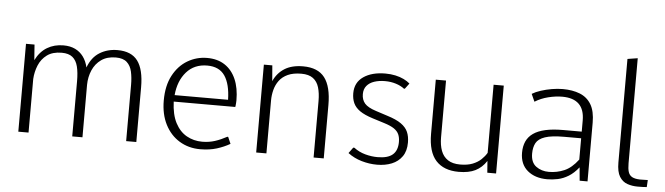

<svg xmlns="http://www.w3.org/2000/svg" viewBox="-48 -952 3985 1150"><g transform="rotate(5 1944.5 -376.5)"><path d="M87.4 0V-528.3H138.7L145.5 -435.1Q171.9 -487.8 214.6 -513.2Q257.3 -538.6 312.5 -538.6Q353 -538.6 382.8 -524.2Q412.6 -509.8 432.1 -483.2Q451.7 -456.5 460.4 -418.9Q483.4 -481 530.3 -509.8Q577.1 -538.6 637.2 -538.6Q720.7 -538.6 758.8 -487.3Q796.9 -436 796.9 -329.1V0H735.8V-338.4Q735.8 -381.8 728 -417.2Q720.2 -452.6 697.5 -473.1Q674.8 -493.7 630.9 -493.7Q578.6 -493.7 543.7 -469Q508.8 -444.3 491.2 -403.6Q473.6 -362.8 473.1 -315.4V0H411.6V-332.5Q411.6 -384.3 402.6 -420.2Q393.6 -456.1 370.6 -474.9Q347.7 -493.7 305.7 -493.7Q251 -493.7 217.3 -468.8Q183.6 -443.8 167.5 -404.5Q151.4 -365.2 148.9 -322.3V0Z M1181.2 9.8Q1111.3 9.8 1056.4 -23.7Q1001.5 -57.1 970.2 -118.4Q939 -179.7 939 -262.2Q939 -351.1 971.7 -412.8Q1004.4 -474.6 1058.6 -506.6Q1112.8 -538.6 1176.3 -538.6Q1238.8 -538.6 1282.5 -509.8Q1326.2 -481 1349.4 -427.7Q1372.6 -374.5 1372.6 -300.3Q1372.6 -292.5 1371.8 -283.9Q1371.1 -275.4 1370.4 -268.8Q1369.6 -262.2 1369.1 -260.7H999Q1002 -182.6 1027.8 -133.1Q1053.7 -83.5 1095.9 -59.8Q1138.2 -36.1 1189 -36.1Q1230.5 -36.1 1265.9 -47.6Q1301.3 -59.1 1336.9 -78.6H1342.3L1359.9 -38.1Q1324.7 -17.6 1280.8 -3.9Q1236.8 9.8 1181.2 9.8ZM1001 -299.8H1322.3Q1320.3 -394 1286.6 -443.6Q1252.9 -493.2 1180.7 -493.2Q1103 -493.2 1055.9 -439.7Q1008.8 -386.2 1001 -299.8Z M1517.6 0V-528.3H1568.4L1576.2 -434.1Q1598.1 -483.4 1641.6 -511Q1685.1 -538.6 1753.4 -538.6Q1842.3 -538.6 1883.1 -485.1Q1923.8 -431.6 1923.8 -321.3V0H1862.8V-339.8Q1862.8 -386.7 1852.5 -421.1Q1842.3 -455.6 1816.9 -474.6Q1791.5 -493.7 1746.6 -493.7Q1697.8 -493.7 1665.3 -478.8Q1632.8 -463.9 1614 -438.5Q1595.2 -413.1 1587.2 -381.8Q1579.1 -350.6 1579.1 -317.9V0Z M2244.1 9.8Q2197.8 9.8 2151.6 -3.7Q2105.5 -17.1 2068.8 -44.9L2094.2 -79.6H2101.1Q2131.8 -56.2 2169.7 -45.9Q2207.5 -35.6 2244.1 -35.6Q2305.7 -35.6 2334.7 -60.8Q2363.8 -85.9 2363.8 -137.2Q2363.8 -164.1 2355.2 -183.1Q2346.7 -202.1 2325.7 -216.3Q2304.7 -230.5 2265.1 -242.7L2195.3 -264.6Q2145.5 -280.3 2117.4 -299.8Q2089.4 -319.3 2077.6 -345.2Q2065.9 -371.1 2065.9 -404.3Q2065.9 -469.2 2116.2 -503.9Q2166.5 -538.6 2248 -538.6Q2279.8 -538.6 2308.1 -532.5Q2336.4 -526.4 2358.9 -515.4Q2381.3 -504.4 2396 -491.2L2371.1 -458H2365.7Q2345.2 -474.1 2314.9 -483.6Q2284.7 -493.2 2249.5 -493.2Q2213.4 -493.2 2184.8 -483.6Q2156.2 -474.1 2139.9 -454.3Q2123.5 -434.6 2123.5 -404.3Q2123.5 -370.1 2142.6 -348.1Q2161.6 -326.2 2210.4 -310.5L2280.8 -287.6Q2335 -271 2364.7 -250Q2394.5 -229 2406.2 -201.9Q2418 -174.8 2418 -138.2Q2418 -87.4 2395 -54.7Q2372.1 -22 2333 -6.1Q2293.9 9.8 2244.1 9.8Z M2735.8 9.8Q2646 9.8 2598.6 -42.2Q2551.3 -94.2 2551.3 -203.1V-528.3H2612.8V-187Q2612.8 -140.6 2625.5 -106.4Q2638.2 -72.3 2666.5 -53.5Q2694.8 -34.7 2740.2 -34.7Q2785.2 -34.7 2815.7 -46.9Q2846.2 -59.1 2866.5 -78.4Q2886.7 -97.7 2898.9 -118.7V-528.3H2960V0H2907.2L2901.9 -70.3Q2875 -29.3 2835.9 -9.8Q2796.9 9.8 2735.8 9.8Z M3267.6 7.8Q3194.8 7.8 3149.4 -30Q3104 -67.9 3104 -137.7Q3104 -176.3 3117.2 -205.6Q3130.4 -234.9 3158.4 -254.6Q3186.5 -274.4 3231 -284.4Q3275.4 -294.4 3337.9 -294.4H3449.2V-361.8Q3449.2 -427.2 3415.5 -460Q3381.8 -492.7 3314.9 -492.7Q3275.4 -492.7 3231.2 -481.7Q3187 -470.7 3151.4 -448.2L3130.9 -493.7Q3152.3 -506.8 3183.3 -516.8Q3214.4 -526.9 3248.5 -532.7Q3282.7 -538.6 3314.5 -538.6Q3373 -538.6 3417 -521.2Q3460.9 -503.9 3485.4 -463.4Q3509.8 -422.9 3509.8 -353.5V-0.5H3462.4L3455.1 -80.1Q3426.3 -43.9 3395 -24.9Q3363.8 -5.9 3331.5 1Q3299.3 7.8 3267.6 7.8ZM3273.4 -37.1Q3322.3 -37.1 3366.2 -55.9Q3410.2 -74.7 3449.2 -126.5V-254.4H3347.2Q3272 -254.4 3232.4 -241Q3192.9 -227.5 3178.7 -201.7Q3164.6 -175.8 3164.6 -137.7Q3164.6 -84.5 3196.8 -60.8Q3229 -37.1 3273.4 -37.1Z M3811 4.4Q3778.3 4.4 3749.3 -5.6Q3720.2 -15.6 3702.1 -44.4Q3684.1 -73.2 3684.1 -129.9V-752L3745.1 -761.7V-130.4Q3745.1 -97.7 3751.2 -78.1Q3757.3 -58.6 3773.9 -49.3Q3790.5 -40 3821.3 -39.1Q3836.4 -39.1 3849.9 -39.6Q3863.3 -40 3868.7 -40L3866.2 2.4Q3857.9 3.4 3843.3 3.9Q3828.6 4.4 3811 4.4Z"/></g></svg>

Font: Comme ExtraLight
Style: Regular
Weight: 250
Version: Version 1.000;gftools[0.9.27]